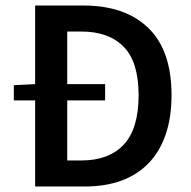

<svg xmlns="http://www.w3.org/2000/svg" viewBox="-20 -674 689 694"><path d="M30 -311V-366L107 -370V-654H282Q432 -654 516 -573Q600 -492 600 -330Q600 -249 578.5 -187Q557 -125 516.5 -83.5Q476 -42 418.5 -21Q361 0 288 0H107V-311ZM223 -94H274Q374 -94 427.5 -151.5Q481 -209 481 -330Q481 -450 427 -505Q373 -560 274 -560H223V-370H360V-311H223Z"/></svg>

Font: Processing Sans Pro Semibold
Style: Regular
Weight: 600
Designer: Paul D. Hunt
Foundry: Adobe Systems Incorporated
Version: Version 2.020;PS 2.000;hotconv 1.0.86;makeotf.lib2.5.63406